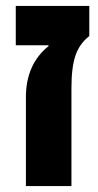

<svg xmlns="http://www.w3.org/2000/svg" viewBox="-20 -625 330 645"><path d="M67 0H220V-329Q220 -399 233.5 -438.5Q247 -478 280 -504V-605H33V-473H143V-470Q67 -409 67 -298Z"/></svg>

Font: Noto Sans Hebrew ExtraCondensed Extra
Style: Regular
Weight: 800
Width: 3
Designer: Monotype Design Team
Foundry: Monotype Imaging Inc.
Version: Version 1.902